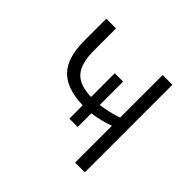

<svg xmlns="http://www.w3.org/2000/svg" viewBox="-134 -673 819 819"><g transform="rotate(45 275.0 -264.0)"><path d="M472.2 0H413.6V-222.2Q363.8 -204.1 314 -197.8V-115.2H263.7V-195.8Q164.1 -198.7 118.9 -246.1Q73.7 -293.5 73.7 -393.6V-528.3H132.3V-391.1Q132.8 -316.9 162.8 -282.5Q192.9 -248 263.7 -246.1V-389.2H314V-248.5Q368.2 -255.4 413.6 -271.5V-528.3H472.2Z"/></g></svg>

Font: Roboto Light
Style: Regular
Weight: 300
Designer: Google
Version: Version 2.134; 2016; ttfautohint (v1.6)